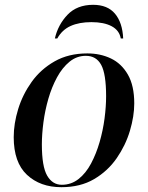

<svg xmlns="http://www.w3.org/2000/svg" viewBox="-20 -768 615 798"><path d="M235 10Q147 10 92 -41.5Q37 -93 37 -198Q37 -254 55.5 -314.5Q74 -375 111.5 -427.5Q149 -480 207 -513Q265 -546 343 -546Q397 -546 441 -525Q485 -504 511.5 -458Q538 -412 538 -338Q538 -285 520 -224.5Q502 -164 465 -110.5Q428 -57 371 -23.5Q314 10 235 10ZM237 0Q276 0 306.5 -24Q337 -48 358.5 -88.5Q380 -129 394 -177.5Q408 -226 414.5 -275.5Q421 -325 421 -368Q421 -461 400.5 -498.5Q380 -536 337 -536Q299 -536 269 -511.5Q239 -487 217 -446.5Q195 -406 181 -357.5Q167 -309 160.5 -259.5Q154 -210 154 -168Q154 -76 176 -38Q198 0 237 0ZM208 -608Q221 -665 260.5 -706.5Q300 -748 367 -748Q427 -748 458 -711Q489 -674 492 -608H482Q476 -642 444 -659Q412 -676 360 -676Q309 -676 273.5 -660Q238 -644 218 -608Z"/></svg>

Font: Noto Serif Display Medium
Style: Italic
Weight: 500
Italic angle: -12°
Designer: Monotype Design Team
Foundry: Monotype Imaging Inc.
Version: Version 2.009